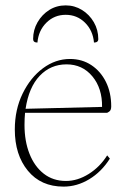

<svg xmlns="http://www.w3.org/2000/svg" viewBox="-20 -681 468 713"><path d="M216 12Q132 12 83.5 -47Q35 -106 35 -200Q35 -274 64 -333.5Q93 -393 139.5 -427.5Q186 -462 240 -462Q285 -462 319.5 -439Q354 -416 373.5 -376.5Q393 -337 393 -286Q393 -272 386 -267Q379 -262 377 -262H73Q71 -241 71 -217Q71 -157 89.5 -110Q108 -63 142.5 -36Q177 -9 225 -9Q268 -9 309.5 -35Q351 -61 378 -104L388 -92Q357 -43 311.5 -15.5Q266 12 216 12ZM227 -442Q168 -442 127.5 -399.5Q87 -357 75 -277L359 -284Q360 -353 323 -397.5Q286 -442 227 -442ZM224 -661Q257 -661 284.5 -644Q312 -627 328.5 -598.5Q345 -570 345 -536Q345 -523 329 -523Q325 -568 295.5 -597Q266 -626 224 -626Q182 -626 152.5 -597Q123 -568 119 -523Q103 -523 103 -536Q103 -570 119.5 -598.5Q136 -627 163 -644Q190 -661 224 -661Z"/></svg>

Font: Petrona Thin
Style: Regular
Weight: 100
Designer: Ringo R. Seeber
Foundry: Ringo R. Seeber
Version: Version 2.001; ttfautohint (v1.8.3)